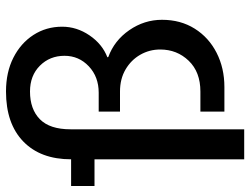

<svg xmlns="http://www.w3.org/2000/svg" viewBox="-117 -651 834 640"><g transform="rotate(-90 300.0 -331.0)"><path d="M89 66V-433H0V-511H89Q89 -613 148.5 -670.5Q208 -728 315 -728Q379 -728 427.5 -703.5Q476 -679 503.5 -636.5Q531 -594 531 -541Q531 -492 502 -449.5Q473 -407 429 -390L430 -387Q485 -367 519.5 -317Q554 -267 554 -208Q554 -146 524.5 -99Q495 -52 444 -26Q393 0 330 0H248V-80H315Q380 -80 417.5 -119Q455 -158 455 -214Q455 -250 437.5 -280.5Q420 -311 388.5 -329.5Q357 -348 315 -348H248V-419H311Q364 -419 399 -452Q434 -485 434 -533Q434 -582 401 -615Q368 -648 315 -648Q256 -648 222.5 -615Q189 -582 189 -513V66Z"/></g></svg>

Font: Chivo Mono
Style: Regular
Weight: 400
Monospace: yes
Designer: Hector Gatti
Foundry: Omnibus-Type
Version: Version 1.008; ttfautohint (v1.8.4.7-5d5b)